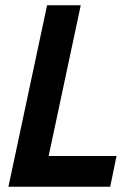

<svg xmlns="http://www.w3.org/2000/svg" viewBox="-20 -710 530 730"><path d="M12 0 159 -690H287L165 -117H423L399 0Z"/></svg>

Font: Radio Canada Condensed SemiBold
Style: Italic
Weight: 600
Width: 3
Italic angle: -12°
Designer: Charles Daoud, Etienne Aubert Bonn, Alexandre Saumier Demers, Jacques Le Bailly
Foundry: Radio-Canada
Version: Version 2.104; ttfautohint (v1.8.4.7-5d5b);gftools[0.9.28.de